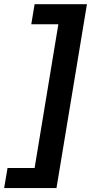

<svg xmlns="http://www.w3.org/2000/svg" viewBox="-64 -768 477 942"><path d="M362.6 -747.5H105.8L89.5 -649.1H222.3L105.8 56.1H-27L-43.7 154.8H213.1Z"/></svg>

Font: Margiela Sans Semi Bold
Style: Italic
Weight: 600
Italic angle: -9.39999°
Designer: Stefan Endress, Andreas Faust
Version: Version 1.100;FEAKit 1.0